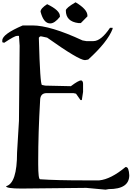

<svg xmlns="http://www.w3.org/2000/svg" viewBox="-20 -1640 1164 1676"><path d="M262.7 -1418Q418.9 -1418 700.2 -1287.1L733.4 -1281.2H794.9Q862.3 -1281.2 940.4 -1397.5H962.9V-1387.7Q918.9 -1273.4 750 -1120.1L721.7 -1115.2Q668 -1115.2 391.6 -1311.5L341.8 -1322.3H330.1L319.3 -1311.5V-1301.8Q330.1 -898.4 346.7 -898.4L375 -892.6L598.6 -887.7Q666 -938.5 688.5 -938.5Q705.1 -933.6 705.1 -908.2V-837.9L694.3 -766.6H682.6L643.6 -822.3L621.1 -827.1H386.7Q330.1 -827.1 330.1 -761.7Q313.5 -481.4 313.5 -236.3V-206.1Q313.5 -75.2 330.1 -75.2Q468.8 -65.4 727.5 -65.4H845.7Q947.3 -75.2 1075.2 -181.6H1080.1Q1104.5 -181.6 1108.4 -110.4Q1108.4 10.7 929.7 10.7L901.4 15.6L733.4 0L168 5.9Q33.2 5.9 33.2 -14.6Q128.9 -40 128.9 -307.6L145.5 -585L151.4 -1241.2L145.5 -1327.1H128.9Q108.4 -1327.1 16.6 -1266.6L0 -1271.5V-1287.1Q0 -1341.8 178.7 -1418ZM639.6 -1620.1Q743.2 -1558.6 743.2 -1503.9V-1497.1L685.5 -1438.5H665Q554.7 -1452.1 554.7 -1548.8Q554.7 -1570.3 639.6 -1620.1ZM391.6 -1603.5Q502.9 -1549.8 502.9 -1500V-1493.2Q457 -1435.5 418 -1435.5Q360.4 -1435.5 334 -1538.1Q334 -1566.4 391.6 -1603.5Z"/></svg>

Font: EG Dragon Caps 
Style: Regular
Weight: 400
Designer: Bill Roach / W.K. Roach
Version: Version 1.00 April 18, 2012, initial release